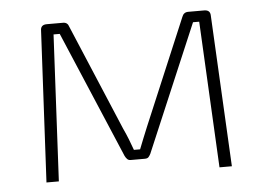

<svg xmlns="http://www.w3.org/2000/svg" viewBox="-41 -534 810 587"><g transform="rotate(-5 363.5 -241.0)"><path d="M605 -482Q624 -482 624 -464L648 0H610L587 -449H568L403 -60Q400 -54 396.5 -50Q393 -46 385 -46H341Q335 -46 331 -50Q327 -54 324 -60L159 -449H140L117 0H79L103 -464Q103 -482 122 -482H172Q179 -482 183.5 -478.5Q188 -475 190 -468L327 -143Q335 -126 341.5 -109.5Q348 -93 354 -76H373Q380 -93 386.5 -110Q393 -127 400 -143L537 -468Q542 -482 556 -482Z"/></g></svg>

Font: Exo 2 ExtraLight
Style: Regular
Weight: 250
Designer: Natanael Gama
Foundry: Natanael Gama
Version: Version 2.010